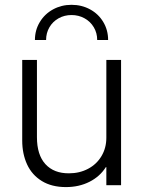

<svg xmlns="http://www.w3.org/2000/svg" viewBox="-20 -761 592 789"><path d="M71.3 -183.6V-514.6H131.8V-197.3Q131.8 -124.5 166.7 -86.4Q201.7 -48.3 263.7 -48.8Q307.1 -48.8 342 -67.4Q377 -85.9 397 -119.4Q417 -152.8 417 -195.3V-514.6H477.5V0H417V-74.2H415Q390.6 -35.6 347.7 -13.9Q304.7 7.8 251 7.8Q192.4 7.8 151.9 -17.1Q111.3 -42 91.3 -85.4Q71.3 -128.9 71.3 -183.6ZM424.3 -596.7H379.4Q379.4 -625.5 365.5 -648.9Q351.6 -672.4 327.4 -685.8Q303.2 -699.2 273.9 -699.2Q244.6 -699.2 220.7 -685.8Q196.8 -672.4 183.1 -648.9Q169.4 -625.5 169.4 -596.7H123.5Q123.5 -637.2 143.6 -670.4Q163.6 -703.6 198 -722.4Q232.4 -741.2 273.9 -741.2Q315.9 -741.2 350.3 -722.4Q384.8 -703.6 404.5 -670.4Q424.3 -637.2 424.3 -596.7Z"/></svg>

Font: Reddit Sans Chocolate Light
Style: Regular
Weight: 300
Designer: Stephen Hutchings
Foundry: Reddit
Version: Version 1.013